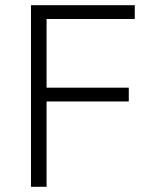

<svg xmlns="http://www.w3.org/2000/svg" viewBox="-20 -718 590 738"><path d="M99 0V-698H498V-645H159V-381H475V-328H159V0Z"/></svg>

Font: IBM Plex Sans Devanagari Light
Style: Regular
Weight: 300
Designer: Mike Abbink, Paul van der Laan, Pieter van Rosmalen, Erin McLaughlin
Foundry: Bold Monday
Version: Version 1.1